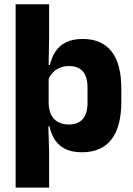

<svg xmlns="http://www.w3.org/2000/svg" viewBox="-20 -680 606 872"><path d="M351.5 11.5Q307.5 11.5 277.5 -3Q247.5 -17.5 229.8 -44.2Q212 -71 204.5 -106.5H165L201 -209.5Q202 -179 212.8 -158Q223.5 -137 243.8 -125.8Q264 -114.5 292 -114.5Q334 -114.5 355.8 -139.2Q377.5 -164 377.5 -213V-282.5Q377.5 -331.5 356.2 -355.8Q335 -380 293 -380Q269.5 -380 250.2 -371.5Q231 -363 217.8 -348.2Q204.5 -333.5 198.5 -314.5L165.5 -385H206.5Q214 -418 231 -444.8Q248 -471.5 278.5 -487.2Q309 -503 356.5 -503Q441.5 -503 486.2 -446.8Q531 -390.5 531 -278V-218Q531 -104.5 486 -46.5Q441 11.5 351.5 11.5ZM51 172V-660.5H203V-508L200.5 -365.5L201 -341V-153L199 -126.5L203 5V172Z"/></svg>

Font: Anek Latin
Style: Bold
Weight: 700
Designer: Yesha Goshar
Foundry: Ek Type
Version: Version 1.003